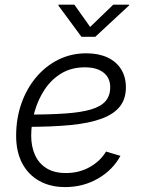

<svg xmlns="http://www.w3.org/2000/svg" viewBox="-20 -777 602 808"><path d="M254.4 10.3Q191.4 10.3 145 -15.9Q98.6 -42 73.2 -90.3Q47.9 -138.7 47.9 -205.6Q47.9 -278.3 70.1 -341.6Q92.3 -404.8 132.6 -452.4Q172.9 -500 226.6 -526.4Q280.3 -552.7 342.8 -552.7Q394.5 -552.7 431.9 -535.4Q469.2 -518.1 489.5 -485.8Q509.8 -453.6 509.8 -409.2Q509.8 -360.4 483.9 -328.1Q458 -295.9 406.2 -277.1Q354.5 -258.3 276.6 -250.7Q198.7 -243.2 94.7 -243.2L102.5 -294.9Q192.4 -294.9 257.1 -299.6Q321.8 -304.2 363 -316.4Q404.3 -328.6 424.1 -351.3Q443.8 -374 443.8 -410.2Q443.8 -449.2 415.8 -471.4Q387.7 -493.7 337.4 -493.7Q280.8 -493.7 238.5 -468.3Q196.3 -442.9 168.2 -400.6Q140.1 -358.4 125.7 -307.4Q111.3 -256.3 111.3 -205.6Q111.3 -160.6 127.2 -125Q143.1 -89.4 175.5 -69.1Q208 -48.8 257.8 -48.8Q312.5 -48.8 356.9 -73.5Q401.4 -98.1 426.3 -139.2L486.8 -121.1Q454.6 -61.5 392.3 -25.6Q330.1 10.3 254.4 10.3ZM293 -757.3 359.4 -663.6 456.5 -757.3H523.9L522.9 -753.9L380.9 -622.1H322.8L225.6 -753.9L226.6 -757.3Z"/></svg>

Font: Inter 16pt Light
Style: Italic
Weight: 300
Italic angle: -9.3988°
Version: Version 4.001;git-66647c0bb